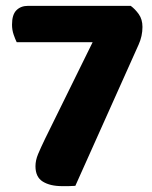

<svg xmlns="http://www.w3.org/2000/svg" viewBox="-20 -628 517 655"><path d="M426 -608Q441 -597 453.5 -579.5Q466 -562 466 -536Q466 -505 453 -476L237 6Q224 7 213.5 7Q203 7 192 7Q151 7 126 -8.5Q101 -24 101 -61Q101 -81 110 -102.5Q119 -124 134 -155L296 -484H37Q32 -494 26.5 -510Q21 -526 21 -544Q21 -578 36 -593Q51 -608 75 -608Z"/></svg>

Font: Baloo Thambi 2
Style: Bold
Weight: 700
Designer: Aadarsh Rajan and Ek Type
Foundry: Ek Type
Version: Version 1.640;hotconv 1.0.111;makeotfexe 2.5.65597; ttfautoh